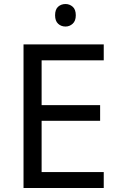

<svg xmlns="http://www.w3.org/2000/svg" viewBox="-20 -935 596 955"><path d="M496 0H97V-714H496V-635H187V-412H478V-334H187V-79H496ZM306 -915Q326 -915 341.5 -901.5Q357 -888 357 -859Q357 -831 341.5 -817Q326 -803 306 -803Q284 -803 269 -817Q254 -831 254 -859Q254 -888 269 -901.5Q284 -915 306 -915Z"/></svg>

Font: Noto Sans Wancho
Style: Regular
Weight: 400
Designer: Monotype Design Team
Foundry: Monotype Imaging Inc.
Version: Version 2.001; ttfautohint (v1.8.4.7-5d5b)